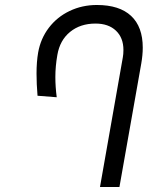

<svg xmlns="http://www.w3.org/2000/svg" viewBox="-20 -750 640 770"><path d="M475 -549.5Q475 -598.5 445 -627Q415 -655.5 363 -655.5Q302 -655.5 261 -622Q220 -588.5 210 -529.5Q202 -484 202 -441Q202 -402 207.5 -360L130.5 -366Q126.5 -413.5 126.5 -455Q126.5 -502 133 -539.5Q143 -595.5 176 -638.8Q209 -682 259.2 -706Q309.5 -730 368.5 -730Q459 -730 505.8 -686.2Q552.5 -642.5 552.5 -559Q552.5 -529.5 546.5 -495L459 0H381L472.5 -519.5Q475 -532.5 475 -549.5Z"/></svg>

Font: JuliaMono
Style: Italic
Weight: 400
Italic angle: -9°
Monospace: yes
Designer: cormullion
Foundry: corm
Version: Version 0.057; ttfautohint (v1.8.4)